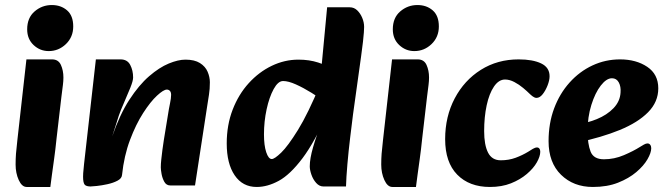

<svg xmlns="http://www.w3.org/2000/svg" viewBox="-20 -727 2642 763"><path d="M86 16Q67 16 54.5 -11.5Q42 -39 42 -73Q42 -96 43.5 -116Q45 -136 49 -170L85 -491H187Q212 -491 222 -469Q232 -447 232 -419Q232 -405 230 -389.5Q228 -374 224 -342L205 -179Q200 -130 195 -95Q190 -60 186.5 -33.5Q183 -7 180 16ZM173.5 -524Q139 -524 113.5 -548Q88 -572 88 -610.4Q88 -656.2 117.5 -681.6Q147 -707 185.8 -707Q222.2 -707 246.6 -685.8Q271 -664.5 271 -622Q271 -579.8 242 -551.9Q213 -524 173.5 -524Z M657 10Q641 10 633 -4.5Q625 -19 622 -36Q619 -53 619 -62Q619 -76 621 -94Q623 -112 625.5 -132Q628 -152 631 -170L648 -274Q651 -294 655.5 -315.5Q660 -337 660 -350Q660 -361 655 -366Q650 -371 643 -371Q630 -371 604 -347Q578 -323 549 -278Q520 -233 496.5 -170.5Q473 -108 465 -32L426 -185Q456 -272 494 -330.5Q532 -389 572.5 -424Q613 -459 650.5 -474.5Q688 -490 717 -490Q753 -490 774.5 -476.5Q796 -463 805 -442Q814 -421 814 -400Q814 -373 810.5 -351Q807 -329 803 -303L755 10ZM340 14Q327 14 319.5 9.5Q312 5 310.5 -14Q309 -33 314 -75L361 -491H459Q486 -491 497.5 -469Q509 -447 509 -419Q509 -406 498 -378.5Q487 -351 473.5 -320.5Q460 -290 452 -267L426 -185L482 -191L465 -32Q464 -18 447 -9Q430 0 407 5Q384 10 365 12Q346 14 340 14Z M1000 16Q944 16 912.5 -30.5Q881 -77 881 -157Q881 -230 904.5 -291Q928 -352 968.5 -396.5Q1009 -441 1060 -465.5Q1111 -490 1166 -490Q1209 -490 1244.5 -478.5Q1280 -467 1305 -455L1276 -321Q1249 -339 1217.5 -358.5Q1186 -378 1156 -391.5Q1126 -405 1105 -405Q1085 -405 1067.5 -373Q1050 -341 1039.5 -292.5Q1029 -244 1029 -193Q1029 -149 1038 -122Q1047 -95 1060 -95Q1071 -95 1097.5 -120.5Q1124 -146 1164 -210.5Q1204 -275 1253 -393L1284 -283Q1231 -163 1182 -98Q1133 -33 1088 -8.5Q1043 16 1000 16ZM1265 14Q1249 14 1236.5 0Q1224 -14 1217.5 -33Q1211 -52 1211 -66Q1211 -96 1224 -141.5Q1237 -187 1256 -233L1271 -269L1230 -311L1241 -416L1255 -433L1280 -698H1370Q1387 -698 1399.5 -686Q1412 -674 1419.5 -656Q1427 -638 1427 -620Q1427 -612 1426 -598Q1425 -584 1422.5 -561.5Q1420 -539 1415 -503L1383 -273Q1378 -234 1371.5 -180Q1365 -126 1360.5 -74Q1356 -22 1355 14Z M1539 16Q1520 16 1507.5 -11.5Q1495 -39 1495 -73Q1495 -96 1496.5 -116Q1498 -136 1502 -170L1538 -491H1640Q1665 -491 1675 -469Q1685 -447 1685 -419Q1685 -405 1683 -389.5Q1681 -374 1677 -342L1658 -179Q1653 -130 1648 -95Q1643 -60 1639.5 -33.5Q1636 -7 1633 16ZM1626.5 -524Q1592 -524 1566.5 -548Q1541 -572 1541 -610.4Q1541 -656.2 1570.5 -681.6Q1600 -707 1638.8 -707Q1675.2 -707 1699.6 -685.8Q1724 -664.5 1724 -622Q1724 -579.8 1695 -551.9Q1666 -524 1626.5 -524Z M1927 16Q1845 16 1797 -33Q1749 -82 1749 -174Q1749 -264 1787 -336Q1825 -408 1891 -449.5Q1957 -491 2041 -491Q2097 -491 2130.5 -475Q2164 -459 2164 -424Q2164 -408 2156 -387.5Q2148 -367 2136.5 -352.5Q2125 -338 2112 -338Q2105 -338 2097.5 -343.5Q2090 -349 2084 -355Q2075 -364 2059 -377.5Q2043 -391 2024 -401Q2005 -411 1987 -411Q1962 -411 1943 -383Q1924 -355 1914 -308.5Q1904 -262 1904 -206Q1904 -151 1919.5 -120.5Q1935 -90 1970 -90Q2002 -90 2029 -100Q2056 -110 2079 -124Q2088 -130 2097.5 -135.5Q2107 -141 2114 -141Q2120 -141 2123.5 -136.5Q2127 -132 2127 -124Q2127 -106 2113.5 -82Q2100 -58 2073.5 -35.5Q2047 -13 2010.5 1.5Q1974 16 1927 16Z M2336 16Q2259 16 2209.5 -32.5Q2160 -81 2160 -166Q2160 -237 2182 -296Q2204 -355 2243.5 -399Q2283 -443 2334.5 -467Q2386 -491 2444 -491Q2508 -491 2552 -461.5Q2596 -432 2596 -376Q2596 -322 2555.5 -281Q2515 -240 2443 -210.5Q2371 -181 2276 -161L2263 -231Q2311 -237 2351.5 -253.5Q2392 -270 2418 -297Q2444 -324 2446 -359Q2448 -383 2439 -399.5Q2430 -416 2412 -416Q2390 -416 2367.5 -387Q2345 -358 2330 -310Q2315 -262 2315 -206Q2315 -155 2327 -124.5Q2339 -94 2380 -94Q2421 -94 2459.5 -110.5Q2498 -127 2523 -143Q2531 -148 2539 -152.5Q2547 -157 2553 -157Q2560 -157 2564 -151.5Q2568 -146 2568 -138Q2568 -120 2553 -94Q2538 -68 2508.5 -43Q2479 -18 2436 -1Q2393 16 2336 16Z"/></svg>

Font: Alkatra
Style: Regular
Weight: 400
Designer: Suman Bhandary
Version: Version 1.100;gftools[0.9.22]